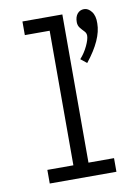

<svg xmlns="http://www.w3.org/2000/svg" viewBox="-78 -724 557 777"><g transform="rotate(-10 200.0 -335.5)"><path d="M63 0V-56H170V-609H68V-665H232V-56H337V0ZM297 -454 272 -474Q291 -495 303.5 -521.5Q316 -548 316 -563Q316 -574 308 -582Q300 -590 292 -600Q284 -610 284 -624Q284 -646 294.5 -658.5Q305 -671 322 -671Q339 -671 352.5 -653.5Q366 -636 365 -605Q365 -539 297 -454Z"/></g></svg>

Font: Inconsolata Condensed
Style: Regular
Weight: 400
Width: 3
Monospace: yes
Designer: Raph Levien, Cyreal, Brenton Simpson
Foundry: Raph Levien, Cyreal, Google
Version: Version 3.000; ttfautohint (v1.8.2.53-6de2)